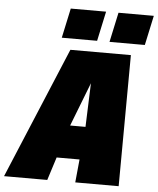

<svg xmlns="http://www.w3.org/2000/svg" viewBox="-100 -967 837 1018"><g transform="rotate(5 318.5 -458.0)"><path d="M75 -123 113 -298H556L518 -123ZM252 -698H574L570 0H339L367 -286L376 -531L281 -286L190 0H-40ZM455 -758 489 -916H677L643 -758ZM201 -758 235 -916H423L389 -758Z"/></g></svg>

Font: Azeret Mono Thin Black
Style: Italic
Weight: 900
Italic angle: -12°
Version: Version 1.002